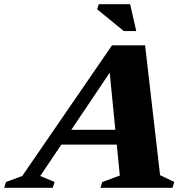

<svg xmlns="http://www.w3.org/2000/svg" viewBox="-91 -891 890 911"><path d="M164.5 -205 188 -275H520L496.5 -205ZM668.5 -60 736 -27.5 727.5 0H385.5L394.5 -27.5L477.5 -58L426 -583L457 -587L100 -56L168 -27.5L159 0H-71L-62.5 -27.5L14.5 -56L440.5 -676H597.5ZM555.5 -743.5H496.5L370 -847L377.5 -871H526.5Z"/></svg>

Font: Newsreader 16pt 16pt ExtraBold
Style: Italic
Weight: 800
Italic angle: -17°
Version: Version 1.003